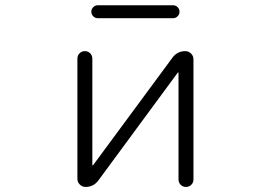

<svg xmlns="http://www.w3.org/2000/svg" viewBox="-20 -742 1040 740"><path d="M356.4 -671.9Q346.7 -671.9 339.4 -679.2Q332 -686.5 332 -696.8Q332 -707 339.4 -714.4Q346.7 -721.7 356.4 -721.7H647.5Q657.2 -721.7 664.6 -714.4Q671.9 -707 671.9 -696.8Q671.9 -686.5 664.6 -679.2Q657.2 -671.9 647.5 -671.9ZM668 -460.9Q668 -462.9 667 -462.9Q666 -462.9 665 -461.9L359.4 -46.9Q340.8 -21.5 309.6 -21.5Q296.9 -21.5 287.6 -30.8Q278.3 -40 278.3 -52.7V-515.6Q278.3 -528.3 286.6 -536.6Q294.9 -544.9 307.1 -544.9Q319.3 -544.9 327.6 -536.6Q335.9 -528.3 335.9 -515.6V-105.5Q335.9 -104.5 336.9 -104.5Q337.9 -104.5 338.9 -105.5L644.5 -519.5Q663.1 -544.9 694.3 -544.9Q707 -544.9 716.3 -535.6Q725.6 -526.4 725.6 -513.7V-50.8Q725.6 -38.1 717.3 -29.8Q709 -21.5 696.8 -21.5Q684.6 -21.5 676.3 -29.8Q668 -38.1 668 -50.8Z"/></svg>

Font: Gen Jyuu Gothic L Monospace Light
Style: Regular
Weight: 300
Designer: [Source Han Sans]
Ryoko NISHIZUKA  (kana & ideographs); Paul D. Hunt (Latin, Greek & Cyrillic); Wenlong ZHANG  (bopomofo
Version: Version 1.002.20150607